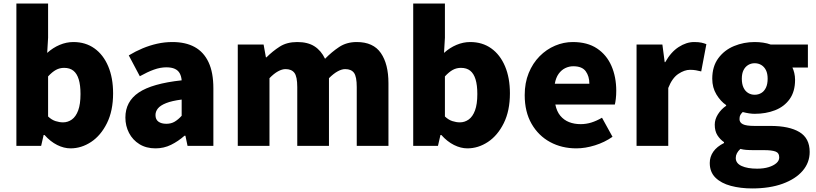

<svg xmlns="http://www.w3.org/2000/svg" viewBox="-20 -819 4583 1078"><path d="M376 14Q339 14 301 -5Q263 -24 230 -61H225L211 0H72V-799H250V-607L245 -522Q277 -551 315 -567Q353 -583 392 -583Q460 -583 510 -547.5Q560 -512 587.5 -447Q615 -382 615 -295Q615 -197 580.5 -127.5Q546 -58 491.5 -22Q437 14 376 14ZM334 -132Q361 -132 383.5 -148Q406 -164 419 -199Q432 -234 432 -291Q432 -341 422 -373.5Q412 -406 392 -422Q372 -438 340 -438Q315 -438 294 -426.5Q273 -415 250 -390V-165Q270 -146 292 -139Q314 -132 334 -132Z M853 14Q801 14 763 -9.5Q725 -33 704.5 -72.5Q684 -112 684 -159Q684 -249 759 -299.5Q834 -350 1000 -368Q998 -391 989 -407.5Q980 -424 961.5 -432.5Q943 -441 914 -441Q880 -441 844 -428Q808 -415 765 -391L703 -508Q741 -531 780.5 -547.5Q820 -564 862 -573.5Q904 -583 948 -583Q1022 -583 1073 -555Q1124 -527 1151 -469.5Q1178 -412 1178 -323V0H1033L1021 -57H1016Q981 -26 940.5 -6Q900 14 853 14ZM914 -124Q941 -124 961 -136Q981 -148 1000 -169V-260Q945 -253 912.5 -240Q880 -227 866.5 -210Q853 -193 853 -173Q853 -148 869.5 -136Q886 -124 914 -124Z M1315 0V-569H1460L1473 -497H1476Q1511 -532 1551 -557.5Q1591 -583 1649 -583Q1708 -583 1745.5 -559Q1783 -535 1805 -489Q1842 -527 1884 -555Q1926 -583 1983 -583Q2076 -583 2118.5 -521Q2161 -459 2161 -352V0H1983V-330Q1983 -389 1967.5 -410Q1952 -431 1918 -431Q1899 -431 1876 -418.5Q1853 -406 1827 -380V0H1649V-330Q1649 -389 1633 -410Q1617 -431 1583 -431Q1564 -431 1541 -418.5Q1518 -406 1493 -380V0Z M2604 14Q2567 14 2529 -5Q2491 -24 2458 -61H2453L2439 0H2300V-799H2478V-607L2473 -522Q2505 -551 2543 -567Q2581 -583 2620 -583Q2688 -583 2738 -547.5Q2788 -512 2815.5 -447Q2843 -382 2843 -295Q2843 -197 2808.5 -127.5Q2774 -58 2719.5 -22Q2665 14 2604 14ZM2562 -132Q2589 -132 2611.5 -148Q2634 -164 2647 -199Q2660 -234 2660 -291Q2660 -341 2650 -373.5Q2640 -406 2620 -422Q2600 -438 2568 -438Q2543 -438 2522 -426.5Q2501 -415 2478 -390V-165Q2498 -146 2520 -139Q2542 -132 2562 -132Z M3216 14Q3134 14 3068.5 -21.5Q3003 -57 2964.5 -124Q2926 -191 2926 -285Q2926 -354 2948.5 -409Q2971 -464 3009.5 -503Q3048 -542 3096.5 -562.5Q3145 -583 3196 -583Q3278 -583 3332 -547Q3386 -511 3413 -449Q3440 -387 3440 -309Q3440 -285 3437.5 -264Q3435 -243 3432 -232H3098Q3106 -193 3126 -169Q3146 -145 3175 -133.5Q3204 -122 3240 -122Q3271 -122 3300 -131Q3329 -140 3360 -158L3419 -51Q3375 -20 3320.5 -3Q3266 14 3216 14ZM3095 -349H3289Q3289 -391 3268.5 -419Q3248 -447 3199 -447Q3175 -447 3153.5 -436.5Q3132 -426 3116.5 -404.5Q3101 -383 3095 -349Z M3554 0V-569H3699L3712 -470H3715Q3747 -527 3790.5 -555Q3834 -583 3877 -583Q3903 -583 3918.5 -579.5Q3934 -576 3946 -571L3917 -418Q3901 -422 3887 -424.5Q3873 -427 3854 -427Q3823 -427 3788.5 -404Q3754 -381 3732 -325V0Z M4203 239Q4138 239 4083.5 224.5Q4029 210 3997 178.5Q3965 147 3965 96Q3965 61 3985 32.5Q4005 4 4045 -16V-21Q4023 -36 4008 -59.5Q3993 -83 3993 -119Q3993 -149 4011 -177.5Q4029 -206 4057 -225V-229Q4026 -250 4002.5 -288.5Q3979 -327 3979 -377Q3979 -446 4013 -492Q4047 -538 4101.5 -560.5Q4156 -583 4217 -583Q4242 -583 4265 -579.5Q4288 -576 4307 -569H4516V-440H4429Q4435 -428 4439.5 -409.5Q4444 -391 4444 -371Q4444 -305 4413.5 -262.5Q4383 -220 4331.5 -200Q4280 -180 4217 -180Q4203 -180 4186 -182.5Q4169 -185 4150 -190Q4141 -181 4136.5 -173Q4132 -165 4132 -150Q4132 -131 4151 -121.5Q4170 -112 4216 -112H4306Q4411 -112 4468.5 -77.5Q4526 -43 4526 34Q4526 94 4486.5 140Q4447 186 4374.5 212.5Q4302 239 4203 239ZM4217 -287Q4238 -287 4254.5 -297Q4271 -307 4280.5 -327Q4290 -347 4290 -377Q4290 -406 4280.5 -425Q4271 -444 4254.5 -454Q4238 -464 4217 -464Q4197 -464 4180.5 -454Q4164 -444 4154.5 -425Q4145 -406 4145 -377Q4145 -347 4154.5 -327Q4164 -307 4180.5 -297Q4197 -287 4217 -287ZM4231 128Q4268 128 4295.5 119.5Q4323 111 4339 97Q4355 83 4355 65Q4355 39 4333.5 31.5Q4312 24 4272 24H4218Q4187 24 4169 22.5Q4151 21 4137 17Q4124 29 4117.5 41.5Q4111 54 4111 68Q4111 98 4144 113Q4177 128 4231 128Z"/></svg>

Font: Noto Sans HK Thin Black
Style: Regular
Weight: 900
Version: Version 2.004-H2;hotconv 1.0.118;makeotfexe 2.5.65603